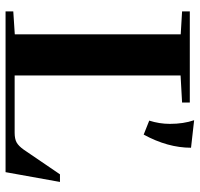

<svg xmlns="http://www.w3.org/2000/svg" viewBox="-34 -685 719 691"><g transform="rotate(90 325.5 -339.5)"><path d="M414.1 -517.1Q425.8 -553.7 425.8 -591.3Q425.8 -640.6 412.6 -678.7L511.7 -667.5Q511.7 -583.5 464.4 -497.1ZM21 0V-27.8L103.5 -33.2V-630.4L21 -635.3V-663.1H349.1V-635.3L251.5 -629.9V-32.7H457.5Q480 -32.7 492.7 -39.8Q505.4 -46.9 518.6 -65.4L607.4 -195.8H634.8L599.6 0Z"/></g></svg>

Font: Elstob 18pt
Style: Bold
Weight: 700
Designer: Peter S. Baker
Version: Version 1.015